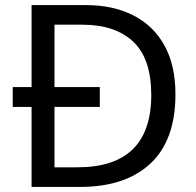

<svg xmlns="http://www.w3.org/2000/svg" viewBox="-20 -734 770 754"><path d="M317 -714Q424 -714 503 -674Q582 -634 625.5 -556Q669 -478 669 -364Q669 -183 570.5 -91.5Q472 0 295 0H104V-314H30V-392H104V-714ZM304 -637H194V-392H372V-314H194V-77H284Q574 -77 574 -361Q574 -504 503 -570.5Q432 -637 304 -637Z"/></svg>

Font: Apis
Style: Regular
Weight: 400
Designer: Monotype Design Team
Foundry: Monotype Imaging Inc.
Version: Version 2.000; build 0001